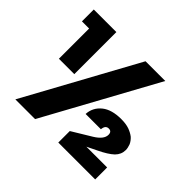

<svg xmlns="http://www.w3.org/2000/svg" viewBox="-157 -919 1136 1136"><g transform="rotate(45 410.5 -351.5)"><path d="M87.9 0 473.1 -704.1H638.2L252.9 0ZM40 -605V-704.1H229V-352.1H100.1V-605ZM442.9 -232.9Q445.8 -289.6 491.2 -326.2Q534.7 -360.8 613.8 -360.8Q653.8 -360.8 681.2 -351.1Q708 -341.3 727.1 -326.2Q745.1 -309.6 753.9 -290Q762.2 -267.6 762.2 -250Q762.2 -213.4 734.9 -186Q705.6 -158.2 644 -128.9L583 -99.1H756.8V1H448.2V-95.2L569.8 -168.9Q626 -203.6 626 -241.2Q626 -269 601.1 -269Q573.7 -269 570.8 -232.9Z"/></g></svg>

Font: PoppinsZ
Style: Bold
Weight: 700
Designer: Ninad Kale (Devanagari), Jonny Pinhorn (Latin)
Foundry: Indian Type Foundry
Version: Version 3.002;FEAKit 1.0